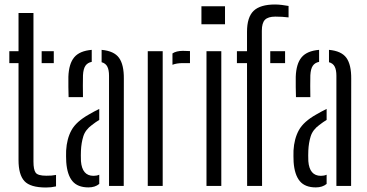

<svg xmlns="http://www.w3.org/2000/svg" viewBox="-20 -828 1636 855"><path d="M21.5 -547V-600H62.5V-770H129V-108.5Q129 -72.5 138.8 -59Q148.5 -45.5 186 -45.5Q200.5 -45.5 209.2 -46.2Q218 -47 229.5 -49V2Q208.5 7 185 7Q115 7 88.8 -21.5Q62.5 -50 62.5 -115V-547ZM165.5 -547V-600H219.5V-547Z M285.5 -395.5Q285 -414.5 284.5 -440.5Q284 -466.5 284.5 -486Q286.5 -544 310.5 -572.8Q334.5 -601.5 388.5 -606V-552.5Q370 -549 360.5 -535.2Q351 -521.5 349.5 -492.5Q349 -474.5 349 -446.2Q349 -418 349.5 -395.5ZM465.5 0V-490.5Q465.5 -516.5 458 -531.2Q450.5 -546 432.5 -551V-606Q488 -601 510 -570.5Q532 -540 531.5 -477.5L531 0ZM275 -106.5Q274.5 -119.5 274.2 -132.2Q274 -145 274.5 -157.5Q277.5 -210.5 298.5 -248.5Q319.5 -286.5 375.5 -318Q386.5 -324.5 398.2 -330.8Q410 -337 422 -343V-294Q414.5 -289.5 406.5 -284Q398.5 -278.5 389.5 -271.5Q360 -250 351 -220.8Q342 -191.5 340.5 -157.5Q340 -149 340 -136.2Q340 -123.5 340.5 -110.5Q345.5 -45 396.5 -45Q411 -45 422 -50V-9Q403.5 6.5 374 6.5Q325.5 6.5 302.2 -21.8Q279 -50 275 -106.5Z M748 -539.5V-590Q765 -601.5 794.5 -601.5Q802.5 -601.5 811.2 -601Q820 -600.5 826 -600.5V-547H795Q766.5 -547 748 -539.5ZM638 0V-600H704.5V0Z M877 -720V-800H982V-720ZM899.5 0V-600H965.5V0Z M1035 -547V-600H1080V-686.5Q1080 -751.5 1109.5 -779.8Q1139 -808 1205 -808Q1218.5 -808 1235.2 -806Q1252 -804 1265 -801.5V-750.5Q1237 -754 1206 -754Q1174 -754 1160 -740Q1146 -726 1146 -691L1147 0H1080.5L1080 -547ZM1183.5 -547V-600H1249.5V-547Z M1298 -395.5Q1297.5 -414.5 1297 -440.5Q1296.5 -466.5 1297 -486Q1299 -544 1323 -572.8Q1347 -601.5 1401 -606V-552.5Q1382.5 -549 1373 -535.2Q1363.5 -521.5 1362 -492.5Q1361.5 -474.5 1361.5 -446.2Q1361.5 -418 1362 -395.5ZM1478 0V-490.5Q1478 -516.5 1470.5 -531.2Q1463 -546 1445 -551V-606Q1500.5 -601 1522.5 -570.5Q1544.5 -540 1544 -477.5L1543.5 0ZM1287.5 -106.5Q1287 -119.5 1286.8 -132.2Q1286.5 -145 1287 -157.5Q1290 -210.5 1311 -248.5Q1332 -286.5 1388 -318Q1399 -324.5 1410.8 -330.8Q1422.5 -337 1434.5 -343V-294Q1427 -289.5 1419 -284Q1411 -278.5 1402 -271.5Q1372.5 -250 1363.5 -220.8Q1354.5 -191.5 1353 -157.5Q1352.5 -149 1352.5 -136.2Q1352.5 -123.5 1353 -110.5Q1358 -45 1409 -45Q1423.5 -45 1434.5 -50V-9Q1416 6.5 1386.5 6.5Q1338 6.5 1314.8 -21.8Q1291.5 -50 1287.5 -106.5Z"/></svg>

Font: Big Shoulders Stencil Display
Style: Regular
Weight: 400
Designer: Patric King
Foundry: XO Type Co
Version: Version 1.000